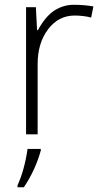

<svg xmlns="http://www.w3.org/2000/svg" viewBox="-20 -561 429 802"><path d="M370.1 -534.2 360.8 -487.8Q327.6 -496.1 292 -496.1Q224.1 -496.1 180.7 -438.5Q137.2 -380.9 137.2 -293V0H88.9V-530.8H129.9L134.8 -435.1H138.2Q170.9 -494.1 208 -517.6Q245.1 -541 288.1 -541Q331.1 -541 370.1 -534.2ZM150.4 61V67.9Q127.4 150.4 79.6 221.2H53.2V212.9Q82 150.4 95.2 61Z"/></svg>

Font: OpenSans-Light
Style: Regular
Weight: 300
Foundry: Ascender Corporation
Version: Version 1.10